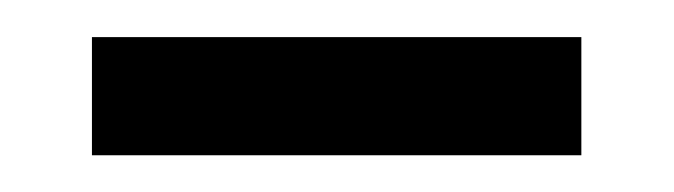

<svg xmlns="http://www.w3.org/2000/svg" viewBox="-20 -753 365 104"><path d="M294.9 -668.9H29.8V-732.9H294.9Z"/></svg>

Font: Fira Sans Book
Style: Regular
Weight: 350
Designer: Carrois Corporate & Edenspiekermann AG
Foundry: Carrois Corporate GbR & Edenspiekermann AG
Version: Version 4.203;PS 004.203;hotconv 1.0.88;makeotf.lib2.5.64775